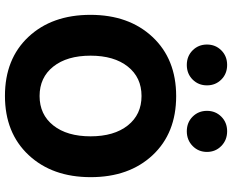

<svg xmlns="http://www.w3.org/2000/svg" viewBox="-101 -830 938 776"><g transform="rotate(90 368.0 -442.0)"><path d="M242.5 -891Q278 -891 301.5 -867.5Q325 -844 325 -809.5Q325 -775 301.5 -751.5Q278 -728 242.5 -728Q207 -728 183.5 -751.5Q160 -775 160 -809.5Q160 -844 183.5 -867.5Q207 -891 242.5 -891ZM510.5 -891Q546 -891 570 -867.5Q594 -844 594 -809.5Q594 -775 570 -751.5Q546 -728 510.5 -728Q475 -728 451.5 -751.5Q428 -775 428 -809.5Q428 -844 451.5 -867.5Q475 -891 510.5 -891ZM249 -489.5Q205 -434 205 -339Q205 -244 249 -188.5Q293 -133 368 -133Q443 -133 487 -188.5Q531 -244 531 -339Q531 -434 487 -489.5Q443 -545 368 -545Q293 -545 249 -489.5ZM368.5 -685Q518 -685 607 -590Q696 -495 696 -339.5Q696 -184 606.5 -88.5Q517 7 367.5 7Q218 7 129 -88Q40 -183 40 -338.5Q40 -494 129.5 -589.5Q219 -685 368.5 -685Z"/></g></svg>

Font: Hind Mysuru
Style: Bold
Weight: 700
Designer: Manushi Parikh, Hitesh Malaviya
Foundry: Indian Type Foundry
Version: Version 0.703;PS 1.0;hotconv 1.0.86;makeotf.lib2.5.63406